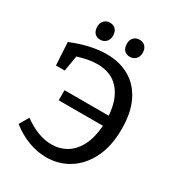

<svg xmlns="http://www.w3.org/2000/svg" viewBox="-207 -1015 1067 1155"><g transform="rotate(30 326.5 -437.0)"><path d="M45 -81 83 -146Q183 -73 277 -73Q334 -73 380 -100.5Q426 -128 455 -184Q484 -240 490 -325H183V-395H490Q482 -506 428 -568Q374 -630 277 -630Q218 -630 143 -606L125 -498H64L55 -656Q188 -710 295 -710Q387 -710 455.5 -670Q524 -630 561 -553Q598 -476 598 -365Q598 -244 556 -160.5Q514 -77 444 -33.5Q374 10 288 10Q228 10 166 -12.5Q104 -35 45 -81ZM423 -765Q397 -765 382.5 -780.5Q368 -796 368 -824Q367 -852 383 -868Q399 -884 423 -884Q448 -884 463 -868Q478 -852 478 -824Q478 -796 461.5 -780.5Q445 -765 423 -765ZM217 -765Q191 -765 177 -780.5Q163 -796 162 -824Q162 -852 178 -868Q194 -884 217 -884Q243 -884 257.5 -868Q272 -852 272 -824Q272 -796 255.5 -780.5Q239 -765 217 -765Z"/></g></svg>

Font: Bitter Medium
Style: Regular
Weight: 500
Designer: Sol Matas, and Bitter project Authors
Foundry: Sol Matas
Version: Version 2.001